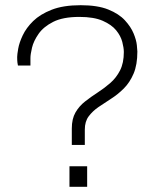

<svg xmlns="http://www.w3.org/2000/svg" viewBox="-20 -718 618 738"><path d="M256 -161V-224Q256 -261 270 -285.5Q284 -310 307 -328Q330 -346 355.5 -362.5Q381 -379 404 -399Q427 -419 441.5 -447.5Q456 -476 456 -518Q456 -534 450 -557Q444 -580 426.5 -601.5Q409 -623 375 -638Q341 -653 285 -653Q222 -653 184.5 -634Q147 -615 128 -587.5Q109 -560 103 -534.5Q97 -509 97 -495Q97 -488 97 -481Q97 -474 97 -466H49Q48 -469 47 -477.5Q46 -486 46 -499Q46 -508 50 -531Q54 -554 67.5 -582.5Q81 -611 107.5 -637Q134 -663 178.5 -680.5Q223 -698 290 -698Q355 -698 396 -681.5Q437 -665 460 -640Q483 -615 493.5 -589.5Q504 -564 506 -544.5Q508 -525 508 -520Q508 -469 493.5 -435Q479 -401 456 -378Q433 -355 407 -338.5Q381 -322 358.5 -306.5Q336 -291 321 -271Q306 -251 306 -220V-161ZM247 0V-79H315V0Z"/></svg>

Font: Archivo SemiExpanded Thin
Style: Regular
Weight: 250
Width: 6
Designer: Hector Gatti
Foundry: Omnibus-Type
Version: Version 2.001